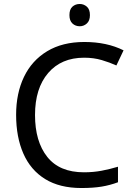

<svg xmlns="http://www.w3.org/2000/svg" viewBox="-20 -935 672 965"><path d="M403 -645Q288 -645 222 -568Q156 -491 156 -357Q156 -224 217.5 -146.5Q279 -69 402 -69Q449 -69 491 -77Q533 -85 573 -97V-19Q533 -4 490.5 3Q448 10 389 10Q280 10 207 -35Q134 -80 97.5 -163Q61 -246 61 -358Q61 -466 100.5 -548.5Q140 -631 217 -677.5Q294 -724 404 -724Q517 -724 601 -682L565 -606Q532 -621 491.5 -633Q451 -645 403 -645ZM381 -915Q401 -915 416.5 -901.5Q432 -888 432 -859Q432 -831 416.5 -817Q401 -803 381 -803Q359 -803 344 -817Q329 -831 329 -859Q329 -888 344 -901.5Q359 -915 381 -915Z"/></svg>

Font: Noto Sans Medefaidrin
Style: Regular
Weight: 400
Designer: Dalton Maag Ltd
Foundry: Dalton Maag Ltd
Version: Version 1.002; ttfautohint (v1.8.4.7-5d5b)